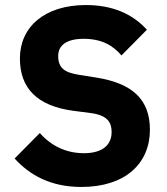

<svg xmlns="http://www.w3.org/2000/svg" viewBox="-20 -730 664 762"><path d="M303 12C477 12 575 -81 575 -215C575 -335 506 -399 363 -422L294 -433C236 -442 211 -460 211 -508C211 -550 244 -576 312 -576C384 -576 429 -549 462 -510L563 -612C506 -675 426 -710 321 -710C157 -710 59 -623 59 -498C59 -381 126 -309 273 -290L342 -281C407 -272 423 -244 423 -206C423 -155 387 -122 313 -122C245 -122 185 -149 138 -202L38 -101C98 -35 181 12 303 12Z"/></svg>

Font: IBM Plex Sans Thai Looped
Style: Bold
Weight: 700
Designer: Mike Abbink, Paul van der Laan, Pieter van Rosmalen, Ben Mitchell, Mark Frömberg
Foundry: Bold Monday
Version: Version 1.1